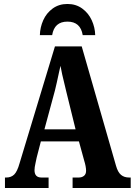

<svg xmlns="http://www.w3.org/2000/svg" viewBox="-20 -948 679 968"><path d="M5 -53H12Q36 -53 51.5 -68Q67 -83 79 -126L257 -714H392L565 -112Q574 -80 590 -66.5Q606 -53 631 -53H639V0H346V-53H377Q393 -53 403.5 -61.5Q414 -70 414 -87Q414 -108 404 -140L378 -235H186L165 -154Q164 -147 159 -125.5Q154 -104 154 -90Q154 -53 189 -53H225V0H5ZM361 -296 314 -487 309 -508Q290 -584 285 -616L279 -590Q265 -524 257 -492L204 -296ZM320 -928Q363 -928 394.5 -905Q426 -882 442.5 -846Q459 -810 460 -771H397Q386 -839 320 -839Q254 -839 243 -771H181Q182 -810 198 -846Q214 -882 245.5 -905Q277 -928 320 -928Z"/></svg>

Font: Noto Serif CondExtraBold
Style: Regular
Weight: 800
Width: 3
Designer: Monotype Design Team
Foundry: Monotype Imaging Inc.
Version: Version 1.001